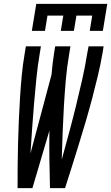

<svg xmlns="http://www.w3.org/2000/svg" viewBox="-20 -975 576 995"><path d="M145 -815 168 -955H536L513 -815H445L458 -894H376L363 -815H295L308 -894H226L213 -815ZM71 0Q71 -58 71.5 -116Q72 -174 73.5 -232Q75 -290 77.5 -348Q80 -406 83.5 -464.5Q87 -523 92.5 -581.5Q98 -640 108 -698L114 -735H192L186 -698Q175 -633 168.5 -568Q162 -503 156.5 -438.5Q151 -374 146.5 -309Q142 -244 138 -180L247 -588Q249 -615 252.5 -643Q256 -671 260 -698L266 -735H345L339 -698Q327 -629 321 -560Q315 -491 311 -422.5Q307 -354 304.5 -285.5Q302 -217 300 -148Q319 -217 337.5 -285.5Q356 -354 373 -423Q390 -492 405.5 -560.5Q421 -629 432 -698L439 -735H517L511 -698Q501 -640 487 -581.5Q473 -523 457.5 -464.5Q442 -406 425 -348Q408 -290 390 -232Q372 -174 354 -116Q336 -58 317 0H239Q237 -74 236 -148.5Q235 -223 236 -298L148 0Z"/></svg>

Font: Iosevka SS04
Style: Italic
Weight: 400
Italic angle: -9°
Monospace: yes
Designer: Belleve Invis
Foundry: Belleve Invis
Version: Version 19.0.0; ttfautohint (v1.8.4)